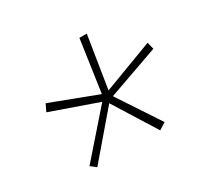

<svg xmlns="http://www.w3.org/2000/svg" viewBox="-94 -825 639 616"><g transform="rotate(-30 225.5 -517.0)"><path d="M223.6 -496.6 51.3 -557.1 64 -583.5 234.9 -518.6 262.7 -710.9H290L259.3 -518.1L444.3 -587.9L450.7 -562L262.2 -495.1L364.3 -340.3L338.9 -324.2L240.7 -481.4L105 -322.8L85 -338.4Z"/></g></svg>

Font: Robert Sans Thin
Style: Italic
Weight: 100
Italic angle: -8°
Designer: Christian Robertson (extended by Adam Twardoch)
Foundry: Google
Version: Version 12.135;April 2, 2019;FontCreator 11.5.0.2425 64-bit;